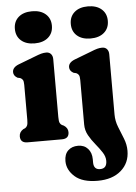

<svg xmlns="http://www.w3.org/2000/svg" viewBox="-61 -746 730 1033"><g transform="rotate(-5 303.5 -230.0)"><path d="M151.5 -527Q105 -527 78.2 -550.5Q51.5 -574 51.5 -614Q51.5 -653.5 78.2 -677Q105 -700.5 151.5 -700.5Q197.5 -700.5 224.5 -677Q251.5 -653.5 251.5 -614Q251.5 -574 224.5 -550.5Q197.5 -527 151.5 -527ZM243 -434V-121.5Q243 -99.5 246.8 -90.5Q250.5 -81.5 258.5 -77L268.5 -72.5Q290.5 -58.5 290.5 -35.5Q290.5 0 252 0H66.5Q27.5 0 27.5 -35.5Q27.5 -58.5 49.5 -72.5L60 -77Q67.5 -81.5 71.5 -90.5Q75.5 -99.5 75.5 -121.5V-309.5Q75.5 -329 70.8 -336.5Q66 -344 57 -348L43 -351Q21.5 -363 21.5 -383Q21.5 -408.5 55.5 -422L144.5 -456Q167 -465 180.8 -468.8Q194.5 -472.5 208 -472.5Q224.5 -472.5 233.8 -461.8Q243 -451 243 -434ZM453 -527Q407 -527 380.2 -550.5Q353.5 -574 353.5 -614Q353.5 -653.5 380.2 -677Q407 -700.5 453 -700.5Q499.5 -700.5 526.5 -677Q553.5 -653.5 553.5 -614Q553.5 -574 526.5 -550.5Q499.5 -527 453 -527ZM545.5 -108.5Q545.5 -73 558.8 -40Q572 -7 585 25.5Q598 58 598 91.5Q598 157.5 551.2 198.2Q504.5 239 424.5 239Q342.5 239 301.5 202.5Q260.5 166 260.5 118.5Q260.5 81.5 281 61.8Q301.5 42 335 42Q368.5 42 388.2 64Q408 86 408 121.5V138Q408 178 443.5 177.5Q479.5 177.5 479.5 135.5Q479.5 112.5 464.2 89.2Q449 66 428.8 41.5Q408.5 17 393.2 -10.2Q378 -37.5 378 -69V-309.5Q378 -329 373.2 -336.5Q368.5 -344 359.5 -348L346 -351Q324 -362.5 324 -383Q324 -408.5 358.5 -422L447.5 -456Q469.5 -465 483.2 -468.8Q497 -472.5 510.5 -472.5Q527 -472.5 536.2 -461.8Q545.5 -451 545.5 -434Z"/></g></svg>

Font: Fraunces 72pt SuperSoft
Style: Bold
Weight: 700
Version: Version 1.000;[0bf87f6ff]